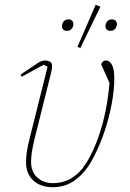

<svg xmlns="http://www.w3.org/2000/svg" viewBox="-20 -771 544 803"><path d="M66 -459 127 -500Q142 -511 151.5 -514.5Q161 -518 170 -518Q178 -518 188 -513.5Q198 -509 198 -493Q198 -484 194 -468L126 -196Q116 -155 113 -133.5Q110 -112 110 -94Q110 -52 136 -28.5Q162 -5 201 -5Q265 -5 311 -51Q333 -73 354 -112Q375 -151 392.5 -200.5Q410 -250 421.5 -307.5Q433 -365 438 -424L403 -502Q405 -508 410 -513Q415 -518 424 -518Q439 -518 448.5 -499.5Q458 -481 458 -443Q458 -394 447 -335.5Q436 -277 417 -221Q398 -165 373.5 -117Q349 -69 321 -41Q291 -11 262 0.5Q233 12 201 12Q150 12 119.5 -16Q89 -44 89 -92Q89 -113 92 -135Q95 -157 105 -196L179 -492L162 -500L71 -450ZM260 -642Q249 -642 244 -648Q239 -654 239 -662Q239 -670 243 -677Q246 -682 251.5 -686Q257 -690 266 -690Q277 -690 282 -684Q287 -678 287 -670Q287 -662 283 -655Q280 -650 274.5 -646Q269 -642 260 -642ZM442 -642Q431 -642 426 -648Q421 -654 421 -662Q421 -670 425 -677Q428 -682 433.5 -686Q439 -690 448 -690Q459 -690 464 -684Q469 -678 469 -670Q469 -662 465 -655Q462 -650 456.5 -646Q451 -642 442 -642ZM380 -751 400 -743 316 -570 304 -575Z"/></svg>

Font: IBM Plex Serif Thin
Style: Italic
Weight: 100
Italic angle: -14°
Designer: Mike Abbink, Paul van der Laan, Pieter van Rosmalen
Foundry: Bold Monday
Version: Version 3.001